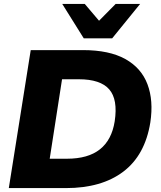

<svg xmlns="http://www.w3.org/2000/svg" viewBox="-20 -961 821 981"><path d="M25 0ZM25 0 137 -705H404Q538 -705 620 -659.5Q702 -614 733.5 -530.5Q765 -447 748 -335Q721 -168 610 -84Q499 0 317 0ZM234 -150H322Q430 -150 490.5 -198Q551 -246 566 -341Q583 -453 538 -504.5Q493 -556 383 -556H297ZM408 -765 298 -941H413L486 -855L571 -941H696L553 -765Z"/></svg>

Font: Winston ExtraBold
Style: Italic
Weight: 800
Italic angle: -9°
Designer: Original fonts by Vernon Adams / Changes by Cristiano Sobral
Foundry: Original fonts by Vernon Adams / Changes by Cristiano Sobral
Version: Version 2.503;July 17, 2020;FontCreator 13.0.0.2655 64-bit